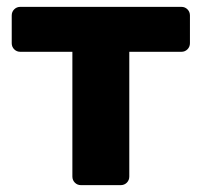

<svg xmlns="http://www.w3.org/2000/svg" viewBox="-20 -540 588 560"><path d="M216.3 0Q205.6 0 198.4 -7.2Q191.1 -14.5 191.1 -25.1V-388.9H39.4Q28.7 -388.9 21.5 -396.1Q14.2 -403.4 14.2 -414V-494.9Q14.2 -505.5 21.5 -512.8Q28.7 -520 39.4 -520H508.9Q519.5 -520 526.7 -512.8Q534 -505.5 534 -494.9V-414Q534 -403.4 526.7 -396.1Q519.5 -388.9 508.9 -388.9H357.1V-25.1Q357.1 -14.5 349.9 -7.2Q342.6 0 332 0Z"/></svg>

Font: Rubik Light
Style: Regular
Weight: 300
Designer: Hubert and Fischer
Foundry: Hubert and Fischer
Version: Version 2.300;gftools[0.9.30]